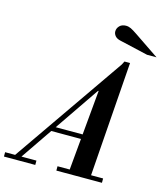

<svg xmlns="http://www.w3.org/2000/svg" viewBox="-217 -1090 1036 1196"><g transform="rotate(15 301.0 -492.0)"><path d="M-19 -20 498 -766 385 -551 22 -20ZM-78 0V-28H124V0ZM260 0V-28H554V0ZM156 -230V-260H425V-230ZM337 -10 386 -547H382L494 -766H530L475 -10ZM619 -843 437 -885Q413 -890 401.5 -903.5Q390 -917 390 -933Q390 -953 405 -968.5Q420 -984 446 -984Q463 -984 478.5 -976.5Q494 -969 522 -950L680 -843Z"/></g></svg>

Font: Libre Bodoni Medium
Style: Italic
Weight: 500
Italic angle: -13°
Designer: Pablo Impallari, Rodrigo Fuenzalida
Foundry: Impallari Type
Version: Version 2.005;gftools[0.9.23]